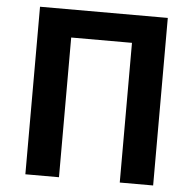

<svg xmlns="http://www.w3.org/2000/svg" viewBox="-52 -793 850 845"><g transform="rotate(5 372.5 -370.0)"><path d="M90.8 0V-740.2H655.3V0H507.8V-617.2H239.3V0Z"/></g></svg>

Font: Gen Shin Gothic Bold
Style: Bold
Weight: 700
Designer: [Source Han Sans]
Ryoko NISHIZUKA  (kana & ideographs); Paul D. Hunt (Latin, Greek & Cyrillic); Wenlong ZHANG  (bopomofo
Version: Version 1.002.20150607